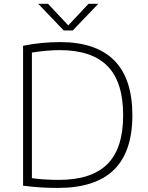

<svg xmlns="http://www.w3.org/2000/svg" viewBox="-20 -964 765 990"><path d="M99 -6.5V-728Q144 -737.5 193.5 -742.2Q243 -747 289.5 -747Q474.5 -747 568.5 -653Q662.5 -559 662.5 -370Q662.5 -180 566.5 -87.5Q470.5 5 279 5Q231.5 5 191 2.5Q150.5 0 99 -6.5ZM615 -370Q615 -541.5 534 -623.5Q453 -705.5 288 -705.5Q224 -705.5 144.5 -693V-45.5Q204 -36.5 283.5 -36.5Q451 -36.5 533 -117.2Q615 -198 615 -370ZM436.5 -944.5H487L355 -807H308.5L177 -944.5H227.5L332 -833Z"/></svg>

Font: Encode Sans Semi Expanded ExLight
Style: Regular
Weight: 275
Width: 6
Designer: Multiple Designers
Foundry: Impallari Type
Version: Version 2.000